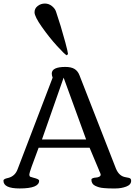

<svg xmlns="http://www.w3.org/2000/svg" viewBox="-21 -1063 769 1083"><path d="M355.5 -751Q344.2 -755.9 300.3 -804.2Q256.3 -852.5 215.1 -911.1Q173.8 -969.7 173.8 -993.7Q173.8 -1015.6 191.7 -1029.3Q209.5 -1043 232.4 -1043Q253.9 -1043 271.5 -1029.1Q289.1 -1015.1 294.9 -997.6Q321.3 -920.9 347.7 -823.2Q361.8 -770 362.3 -760.3V-757.8ZM718.8 -43.5Q718.8 -21 690.9 -10.5Q663.1 0 629.9 0H624Q606 0 594.5 -0.2Q583 -0.5 565.9 -2Q548.8 -3.4 537.8 -6.6Q526.9 -9.8 516.1 -14.9Q505.4 -20 500 -28.8Q494.6 -37.6 494.6 -49.3Q494.6 -55.2 502.7 -58.1Q510.7 -61 520.8 -61.5Q530.8 -62 538.8 -66.2Q546.9 -70.3 546.9 -78.1Q546.9 -83.5 537.6 -101.6H538.1L484.4 -229.5H196.8Q144.5 -91.8 144.5 -80.1Q144.5 -67.4 150.9 -65.4L150.4 -65.9Q153.8 -64 166.7 -60.8Q179.7 -57.6 189.7 -53.5Q199.7 -49.3 199.7 -43.5Q199.7 0 89.8 0Q-1.5 0 -1.5 -43.5Q-1.5 -46.9 0.7 -49.6Q2.9 -52.2 6.8 -54Q10.7 -55.7 14.4 -56.6Q18.1 -57.6 22.7 -58.8Q27.3 -60.1 29.3 -60.5Q64.5 -71.3 78.1 -107.9L275.9 -625Q271 -638.2 271 -647.9Q271 -685.5 347.7 -685.5Q380.4 -685.5 399.2 -674.1Q418 -662.6 427.2 -638.7L633.3 -111.3Q650.9 -69.3 687 -63.5Q710 -60.1 714.4 -55.7Q718.8 -51.8 718.8 -43.5ZM215.8 -276.4H464.8L337.9 -625Z"/></svg>

Font: Corben
Style: Regular
Weight: 400
Designer: vernon adams
Foundry: vernon adams
Version: Version 1.100